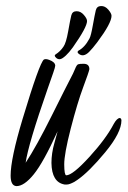

<svg xmlns="http://www.w3.org/2000/svg" viewBox="-20 -613 427 643"><path d="M242.7 -443.4Q264.2 -454.6 279.8 -484.4Q284.7 -493.2 291 -528.8Q297.4 -564.5 300.8 -578.4Q304.2 -592.3 318.1 -592.8Q332 -593.3 342.8 -580.6Q353.5 -567.9 353.5 -560.1Q353.5 -535.6 306.2 -472.2Q290 -450.7 278.3 -439Q258.3 -419.4 242.2 -434.1Q237.3 -439 242.7 -443.4ZM192.4 -456.5Q201.2 -468.3 208.3 -508.1Q215.3 -547.9 218.8 -561.5Q222.2 -575.2 236.1 -575.4Q250 -575.7 260.7 -563.2Q271.5 -550.8 271.5 -542.5Q271.5 -522 224.1 -454.6Q211.4 -437 200.7 -427.2Q188 -415.5 180.9 -414.8Q173.8 -414.1 168.5 -418.9Q159.7 -426.8 166 -430.7Q182.1 -440.9 192.4 -456.5ZM144.5 -412.6Q164.6 -405.3 165 -393.1Q165 -388.7 158.2 -369.1Q158.2 -369.1 139.6 -315.9Q74.2 -128.4 65.9 -67.9Q102.1 -123 153.1 -225.3Q204.1 -327.6 214.8 -347.7Q225.6 -367.7 231.2 -381.8Q236.8 -396 241.7 -397.7Q246.6 -399.4 259.8 -399.4Q279.3 -399.4 279.3 -381.3Q277.8 -372.1 258.5 -320.6Q239.3 -269 217 -182.9Q194.8 -96.7 195.1 -61.8Q195.3 -26.9 201.7 -25.9Q223.1 -25.9 279.1 -87.2Q335 -148.4 360.8 -197.8Q371.6 -217.3 381.3 -217.8Q386.2 -216.8 386.7 -210Q386.7 -168.9 332.3 -103Q277.8 -37.1 238.8 -10.3L229 -3.9Q212.4 4.9 204.6 4.9H196.3Q153.3 -2.4 152.3 -67.4Q152.3 -99.6 162.1 -133.8L172.9 -173.3Q125 -68.4 93 -29.1Q61 10.3 35.2 10.3Q15.6 9.3 15.6 -24.9Q15.6 -81.5 55.7 -214.8Q112.3 -402.8 127 -413.6Q129.9 -415 133.8 -415Q137.7 -415 144.5 -412.6Z"/></svg>

Font: Kristi
Style: Regular
Weight: 400
Italic angle: -15°
Version: Version 1.004